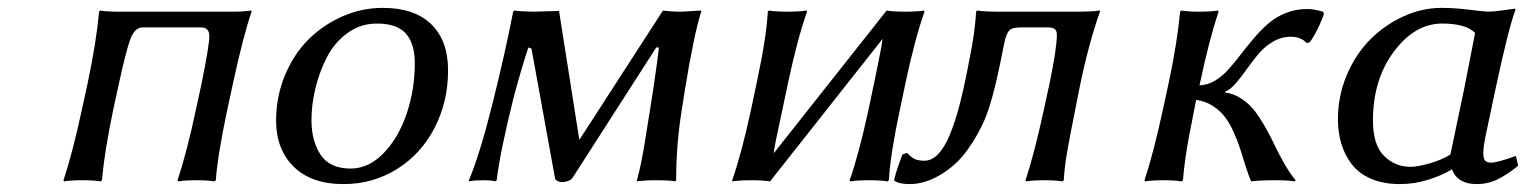

<svg xmlns="http://www.w3.org/2000/svg" viewBox="-20 -460 3894 490"><path d="M282.2 -430.2H573.2Q601.6 -430.2 621.1 -433.1L622.1 -430.2Q601.1 -369.6 575.2 -250L560.1 -180.2Q535.6 -65.4 530.8 0L527.8 2.9Q509.8 0 481.9 0Q452.1 0 434.1 2.9L433.1 0Q457 -71.8 480 -180.2L495.1 -250Q514.2 -345.2 514.2 -367.2Q514.2 -390.1 493.2 -390.1H344.2Q323.7 -390.1 312.5 -359.6Q301.3 -329.1 284.2 -250L269 -180.2Q246.6 -73.7 240.2 0L236.8 2.9Q218.8 0 190.9 0Q161.1 0 143.1 2.9L142.1 0Q165 -69.3 189 -180.2L204.1 -250Q225.6 -351.1 232.9 -430.2L235.8 -433.1Q252.9 -430.2 282.2 -430.2Z M956.5 -439.9Q1038.1 -439.9 1080.8 -397.9Q1123.5 -356 1123.5 -280.8Q1123.5 -199.7 1088.6 -132.8Q1053.7 -65.9 992.4 -28.1Q931.2 9.8 856.9 9.8Q774.4 9.8 729.5 -34.7Q684.6 -79.1 684.6 -151.9Q684.6 -213.9 707.5 -268.6Q730.5 -323.2 768.3 -360.4Q806.2 -397.5 855.2 -418.7Q904.3 -439.9 956.5 -439.9ZM941.9 -399.9Q900.4 -399.9 866.9 -375.7Q833.5 -351.6 814.2 -313.7Q794.9 -275.9 784.9 -234.4Q774.9 -192.9 774.9 -153.8Q774.9 -100.1 798.3 -64.9Q821.8 -29.8 875 -29.8Q920.9 -29.8 959 -69.1Q997.1 -108.4 1017.8 -169.9Q1038.6 -231.4 1038.6 -298.8Q1038.6 -348.1 1016.1 -374Q993.7 -399.9 941.9 -399.9Z M1291.5 -213.9Q1256.3 -73.2 1247.6 0L1244.6 2.9Q1235.4 0 1211.4 0Q1201.7 0 1192.9 0.7Q1184.1 1.5 1180.2 2L1176.8 2.9V0Q1205.1 -67.9 1237.3 -197Q1269.5 -326.2 1289.6 -430.2L1292.5 -433.1Q1315.9 -430.2 1341.8 -430.2L1406.7 -432.1L1458.5 -103L1671.9 -433.1Q1692.9 -430.2 1719.7 -430.2L1769.5 -433.1V-430.2Q1750.5 -370.1 1727.5 -228L1719.7 -178.2Q1705.6 -90.8 1705.6 0L1702.6 2.9Q1689.9 0 1655.8 0Q1640.1 0 1627.4 0.7Q1614.7 1.5 1609.9 2L1605.5 2.9V0Q1610.8 -19 1615.5 -41.5Q1620.1 -64 1622.8 -79.6Q1625.5 -95.2 1630.6 -128.2Q1635.7 -161.1 1638.7 -178.2L1646.5 -228Q1659.2 -313.5 1661.6 -338.9H1654.8L1440.4 -4.9Q1437 -0.5 1428.7 2.2Q1420.4 4.9 1414.6 4.9Q1410.2 4.9 1403.6 2.2Q1397 -0.5 1396.5 -4.9L1336.4 -335.9L1328.6 -338.9Q1314 -296.9 1291.5 -213.9Z M1911.6 -251Q1936 -364.7 1939.5 -430.2L1942.4 -433.1Q1959.5 -430.2 1989.3 -430.2Q2019 -430.2 2038.6 -433.1L2039.6 -430.2Q2015.1 -360.8 1991.7 -251L1976.6 -179.2Q1973.6 -164.1 1968.3 -140.4Q1962.9 -116.7 1959.7 -99.9Q1956.5 -83 1954.6 -68.8L2242.7 -433.1Q2259.8 -430.2 2289.6 -430.2Q2318.8 -430.2 2338.4 -433.1L2339.4 -430.2Q2314.9 -360.8 2291.5 -251L2276.4 -179.2Q2252 -64.9 2248.5 0L2245.6 2.9Q2227.1 0 2198.7 0Q2167.5 0 2149.4 2.9L2148.4 0Q2171.9 -66.4 2196.3 -179.2L2211.4 -251Q2214.4 -265.1 2219 -288.3Q2223.6 -311.5 2227.1 -328.9Q2230.5 -346.2 2232.4 -360.8L1945.3 2.9Q1927.2 0 1898.4 0Q1867.7 0 1849.6 2.9L1848.6 0Q1872.1 -66.4 1896.5 -179.2Z M2646 0Q2616.2 0 2598.1 2.9L2597.2 0Q2620.1 -69.3 2644 -180.2L2659.2 -250Q2677.2 -337.9 2677.2 -371.1Q2677.2 -381.3 2671.9 -385.7Q2666.5 -390.1 2653.8 -390.1H2585Q2562.5 -390.1 2555.2 -381.8Q2547.9 -373.5 2543 -350.1L2534.2 -306.2Q2513.2 -202.6 2493.7 -156.5Q2474.1 -110.4 2441.9 -67.9Q2414.1 -33.2 2376.2 -11.7Q2338.4 9.8 2301.3 9.8Q2274.4 9.8 2262.2 1V-2Q2268.1 -27.3 2283.2 -65.9L2294.9 -69.8Q2305.7 -58.1 2314.9 -54Q2324.2 -49.8 2338.9 -49.8Q2357.9 -49.8 2374 -66.4Q2390.1 -83 2403.6 -115.2Q2417 -147.5 2427.7 -187.7Q2438.5 -228 2449.2 -283.2L2456.1 -318.8Q2467.8 -376.5 2471.2 -430.2L2473.1 -433.1Q2494.6 -430.2 2528.8 -430.2H2733.9Q2749 -430.2 2762.5 -430.9Q2775.9 -431.6 2781.2 -432.6L2787.1 -433.1V-430.2Q2756.8 -344.2 2733.9 -230L2724.1 -180.2Q2722.7 -172.9 2718.8 -153.3Q2714.8 -133.8 2713.6 -127.4Q2712.4 -121.1 2709.5 -105.2Q2706.5 -89.4 2705.3 -82.5Q2704.1 -75.7 2701.9 -62.7Q2699.7 -49.8 2698.7 -41.3Q2697.8 -32.7 2696.5 -21.7Q2695.3 -10.7 2694.8 0L2691.9 2.9Q2673.8 0 2646 0Z M2947.8 -180.2 2962.9 -250Q2984.4 -351.1 2991.7 -430.2L2994.6 -433.1Q3011.7 -430.2 3041 -430.2Q3069.3 -430.2 3088.9 -433.1L3089.8 -430.2Q3065.9 -358.4 3043 -250L3041 -242.2Q3061.5 -242.7 3080.3 -253.9Q3099.1 -265.1 3114.5 -282.2Q3129.9 -299.3 3145.8 -320.1Q3161.6 -340.8 3179 -361.3Q3196.3 -381.8 3215.6 -398.9Q3234.9 -416 3260.7 -426.5Q3286.6 -437 3315.9 -437Q3333.5 -437 3356 -430.2L3358.9 -425.8Q3356.4 -415 3345.7 -392.3Q3335 -369.6 3322.8 -352.1L3314.9 -350.1Q3300.3 -366.2 3273.9 -366.2Q3250 -366.2 3228.5 -353.5Q3207 -340.8 3191.2 -321.8Q3175.3 -302.7 3161.6 -283.2Q3147.9 -263.7 3133.8 -247.3Q3119.6 -231 3106.9 -226.1L3106 -224.1Q3128.9 -221.2 3148.9 -207.8Q3168.9 -194.3 3182.6 -176.3Q3196.3 -158.2 3210 -134Q3223.6 -109.9 3234.1 -87.4Q3244.6 -64.9 3258.8 -40.5Q3272.9 -16.1 3286.6 0L3283.7 2.9Q3270.5 0 3232.9 0Q3195.3 0 3172.9 2.9Q3166.5 -11.7 3158.7 -36.6Q3150.9 -61.5 3144.8 -80.8Q3138.7 -100.1 3128.4 -122.8Q3118.2 -145.5 3106.2 -161.4Q3094.2 -177.2 3075.4 -189.5Q3056.6 -201.7 3032.7 -205.1L3027.8 -180.2Q3017.6 -127.9 3013.9 -108.9Q3010.3 -89.8 3005.6 -58.3Q3001 -26.9 2999 0L2995.6 2.9Q2977.5 0 2949.7 0Q2919.9 0 2901.9 2.9L2900.9 0Q2923.8 -69.3 2947.8 -180.2Z M3658.7 -439.9Q3691.4 -439.9 3730.5 -435.1Q3769.5 -430.2 3777.8 -430.2Q3791 -430.2 3816.9 -433.8Q3842.8 -437.5 3846.7 -438L3847.7 -435.1Q3829.6 -387.2 3796.9 -233.9L3771.5 -113.8Q3765.6 -85.4 3765.6 -68.8Q3765.6 -56.2 3770 -50.5Q3774.4 -44.9 3785.6 -44.9Q3800.8 -44.9 3848.6 -62L3854.5 -37.1Q3827.1 -14.6 3802.2 -2.4Q3777.3 9.8 3748.5 9.8Q3699.7 9.8 3685.5 -27.8Q3661.1 -12.7 3625.5 -1.5Q3589.8 9.8 3552.7 9.8Q3510.7 9.8 3479.2 -3.7Q3447.8 -17.1 3429.7 -41Q3411.6 -64.9 3403.1 -93.5Q3394.5 -122.1 3394.5 -155.8Q3394.5 -214.8 3417.2 -268.6Q3439.9 -322.3 3477.1 -359.4Q3514.2 -396.5 3561.8 -418.2Q3609.4 -439.9 3658.7 -439.9ZM3660.6 -399.9Q3590.8 -399.9 3537.4 -328.4Q3483.9 -256.8 3483.9 -152.8Q3483.9 -90.3 3512 -62.3Q3540 -34.2 3580.6 -34.2Q3597.2 -34.2 3628.9 -43.2Q3660.6 -52.2 3681.6 -65.9L3716.8 -233.9L3744.6 -376Q3720.7 -399.9 3660.6 -399.9Z"/></svg>

Font: Linear Smooth
Style: Italic
Weight: 400
Designer: Philipp H. Poll, Flanker
Foundry: Philipp H. Poll, reworked by Flanker
Version: Version 1.061 | FøM Fix